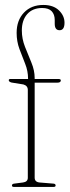

<svg xmlns="http://www.w3.org/2000/svg" viewBox="-20 -736 274 756"><path d="M116.5 -36.5Q116.5 -19.5 135.5 -17.5L190 -13Q199 -12.5 199 -5.5Q199 0 190.5 0H35Q27 0 27 -5.5Q27 -12 36 -13L70.5 -17.5Q89.5 -20 89.5 -36V-382Q89.5 -398.5 72 -403.5L25.5 -411Q14.5 -414 14.5 -420Q14.5 -425 21 -425H90.5V-426Q90.5 -456.5 79 -485Q67.5 -513.5 56.5 -543.2Q45.5 -573 45.5 -606.5Q45.5 -656 74.2 -686.2Q103 -716.5 150.5 -716.5Q190 -716.5 212 -695.2Q234 -674 234 -646.5Q234 -617 214.5 -617Q195.5 -617 195.5 -642.5V-657Q195.5 -679 183.5 -691.8Q171.5 -704.5 146 -704.5Q108.5 -704.5 87.2 -680.5Q66 -656.5 66 -616Q66 -583 78.5 -551.5Q91 -520 103.8 -489.2Q116.5 -458.5 116.5 -429V-425H209.5Q219.5 -425 219.5 -419.5Q219.5 -410.5 205.5 -410.5H116.5Z"/></svg>

Font: Fraunces 144pt S050 Thin
Style: Regular
Weight: 100
Version: Version 1.000; ttfautohint (v1.8.3)